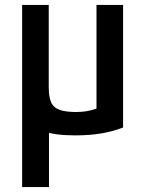

<svg xmlns="http://www.w3.org/2000/svg" viewBox="-20 -540 590 780"><path d="M70 220V-187L179 -119V220ZM285 10Q203 10 156 -7Q109 -24 89.5 -65.5Q70 -107 70 -180V-520H178V-186Q178 -147 187.5 -125Q197 -103 221.5 -94Q246 -85 288 -85Q312 -85 330.5 -88Q349 -91 370 -98Q391 -105 419 -118L372 -50V-520H480V-22Q439 -6 391.5 2Q344 10 285 10Z"/></svg>

Font: M PLUS Code Latin SemiExpanded Medium
Style: Regular
Weight: 500
Width: 6
Designer: Coji Morishita
Foundry: UNDERFOREST DESIGN
Version: Version 1.002; ttfautohint (v1.8.3)